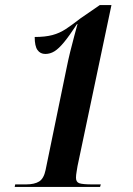

<svg xmlns="http://www.w3.org/2000/svg" viewBox="-20 -738 525 758"><path d="M38 0 40 -10H83Q116 -10 134.5 -21.5Q153 -33 160 -67L243 -470Q249 -500 257 -533Q265 -566 273 -595Q281 -624 286 -643H284Q254 -597 233 -571.5Q212 -546 195 -535.5Q178 -525 159 -525Q139 -525 128 -540.5Q117 -556 117 -592Q158 -592 186.5 -599.5Q215 -607 240 -623.5Q265 -640 297 -665L374 -718H420L286 -82Q285 -74 282.5 -60.5Q280 -47 280 -36Q280 -19 293.5 -14.5Q307 -10 344 -10H378L375 0Z"/></svg>

Font: Noto Serif Display ExtraCondensed
Style: Bold Italic
Weight: 700
Width: 2
Italic angle: -12°
Designer: Monotype Design Team
Foundry: Monotype Imaging Inc.
Version: Version 2.009